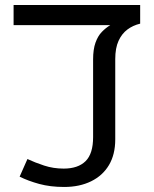

<svg xmlns="http://www.w3.org/2000/svg" viewBox="-20 -735 612 763"><path d="M235 8Q180 8 136 -4Q92 -16 58 -33L89 -103Q119 -89 155.5 -77Q192 -65 233 -65Q290 -65 320 -94.5Q350 -124 350 -190V-499Q350 -539 359.5 -565.5Q369 -592 384.5 -608Q400 -624 418 -635H34V-715H537V-641Q508 -634 486 -617.5Q464 -601 451 -572.5Q438 -544 438 -500V-181Q438 -121 413 -79Q388 -37 342 -14.5Q296 8 235 8Z"/></svg>

Font: korean15
Style: Book
Weight: 400
Designer: Jelle Bosma - Monotype Design Team
Foundry: Monotype Imaging Inc.
Version: Version 2.003